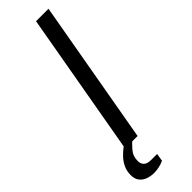

<svg xmlns="http://www.w3.org/2000/svg" viewBox="-312 -689 861 861"><g transform="rotate(-45 119.0 -258.0)"><path d="M45 0 166 -686H245L124 0ZM60 170Q40 170 21 163.5Q2 157 -10 142Q-22 127 -22 103Q-22 77 -12.5 56.5Q-3 36 13 19Q29 2 48 -12H100L99 -8Q84 4 64.5 26.5Q45 49 45 80Q45 97 55.5 108Q66 119 92 119H129L123 156Q108 163 90.5 166.5Q73 170 60 170Z"/></g></svg>

Font: Archivo SemiBold Light
Style: Italic
Weight: 300
Italic angle: -10°
Version: Version 2.001